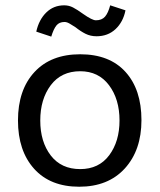

<svg xmlns="http://www.w3.org/2000/svg" viewBox="-20 -690 599 721"><path d="M47.5 0ZM47.5 -237.5Q47.5 -352.5 109.4 -419.4Q171.2 -486.2 281.2 -486.2Q391.2 -486.2 451.2 -420Q511.2 -353.8 511.2 -238.8Q511.2 -126.2 448.8 -57.5Q386.2 11.2 277.5 11.2Q168.8 11.2 108.1 -56.2Q47.5 -123.8 47.5 -237.5ZM131.2 -237.5Q131.2 -157.5 170.6 -106.2Q210 -55 281.2 -55Q351.2 -55 390 -106.9Q428.8 -158.8 428.8 -237.5Q428.8 -317.5 389.4 -370Q350 -422.5 281.2 -422.5Q210 -422.5 170.6 -370Q131.2 -317.5 131.2 -237.5ZM292.5 -637.5Q326.2 -613.8 340 -613.8Q362.5 -613.8 374.4 -627.5Q386.2 -641.2 393.8 -670L451.2 -651.2Q442.5 -607.5 413.8 -580.6Q385 -553.8 342.5 -553.8Q320 -553.8 301.2 -563.1Q282.5 -572.5 263.8 -587.5Q258.8 -590 245.6 -598.8Q232.5 -607.5 222.5 -607.5Q202.5 -607.5 191.9 -594.4Q181.2 -581.2 172.5 -552.5L116.2 -571.2Q126.2 -616.2 153.8 -643.1Q181.2 -670 221.2 -670Q238.8 -670 254.4 -661.9Q270 -653.8 292.5 -637.5Z"/></svg>

Font: Cambay
Style: Regular
Weight: 400
Designer: Pooja Saxena
Foundry: Pooja Saxena
Version: Version 1.181;PS 001.181;hotconv 1.0.70;makeotf.lib2.5.58329